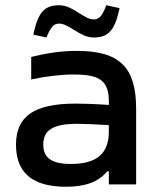

<svg xmlns="http://www.w3.org/2000/svg" viewBox="-20 -703 563 732"><path d="M273 -509C214 -509 161 -501 99 -486V-400C155 -412 212 -419 261 -419C361 -419 395 -395 395 -315V-303C334 -307 292 -308 268 -308C109 -308 41 -259 41 -151C41 -43 106 9 231 9C305 9 355 -9 389 -50H395V0H499V-288C499 -446 437 -509 273 -509ZM107 -571 157 -560C174 -601 185 -613 206 -613C244 -613 285 -560 337 -560C395 -560 418 -589 436 -672L385 -683C370 -641 357 -629 338 -629C298 -629 259 -683 206 -683C150 -683 125 -657 107 -571ZM145 -152C145 -207 183 -231 274 -231C301 -231 348 -229 395 -226V-202C395 -119 351 -78 250 -78C177 -78 145 -101 145 -152Z"/></svg>

Font: LT Wave Text Medium
Style: Regular
Weight: 500
Designer: Daniel Lyons
Version: Version 2.5 (Glyphs App)